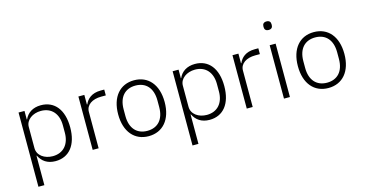

<svg xmlns="http://www.w3.org/2000/svg" viewBox="-91 -1156 3383 1779"><g transform="rotate(-15 1601.0 -266.5)"><path d="M93 200H150V-82H153C181 -25 231 12 309 12C440 12 520 -87 520 -256C520 -425 440 -524 309 -524C231 -524 178 -487 153 -430H150V-512H93ZM296 -39C217 -39 150 -84 150 -156V-359C150 -426 217 -473 296 -473C398 -473 459 -402 459 -292V-220C459 -110 398 -39 296 -39Z M724 0V-350C724 -416 785 -456 870 -456H915V-512H881C793 -512 748 -468 728 -420H724V-512H667V0Z M1203 12C1338 12 1426 -88 1426 -256C1426 -424 1338 -524 1203 -524C1068 -524 980 -424 980 -256C980 -88 1068 12 1203 12ZM1203 -39C1104 -39 1041 -105 1041 -224V-288C1041 -408 1104 -473 1203 -473C1302 -473 1365 -407 1365 -288V-224C1365 -104 1302 -39 1203 -39Z M1571 200H1628V-82H1631C1659 -25 1709 12 1787 12C1918 12 1998 -87 1998 -256C1998 -425 1918 -524 1787 -524C1709 -524 1656 -487 1631 -430H1628V-512H1571ZM1774 -39C1695 -39 1628 -84 1628 -156V-359C1628 -426 1695 -473 1774 -473C1876 -473 1937 -402 1937 -292V-220C1937 -110 1876 -39 1774 -39Z M2202 0V-350C2202 -416 2263 -456 2348 -456H2393V-512H2359C2271 -512 2226 -468 2206 -420H2202V-512H2145V0Z M2530 -651C2557 -651 2569 -666 2569 -687V-697C2569 -718 2557 -733 2530 -733C2503 -733 2491 -718 2491 -697V-687C2491 -666 2503 -651 2530 -651ZM2502 0H2559V-512H2502Z M2927 12C3062 12 3150 -88 3150 -256C3150 -424 3062 -524 2927 -524C2792 -524 2704 -424 2704 -256C2704 -88 2792 12 2927 12ZM2927 -39C2828 -39 2765 -105 2765 -224V-288C2765 -408 2828 -473 2927 -473C3026 -473 3089 -407 3089 -288V-224C3089 -104 3026 -39 2927 -39Z"/></g></svg>

Font: IBM Plex Thai Looped Light
Style: Regular
Weight: 300
Designer: Mike Abbink, Paul van der Laan, Pieter van Rosmalen, Ben Mitchell, Mark Frömberg
Foundry: Bold Monday
Version: Version 1.0